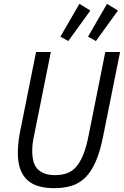

<svg xmlns="http://www.w3.org/2000/svg" viewBox="-20 -969 646 1001"><path d="M245 -698 155 -249Q150 -224 149 -208.5Q148 -193 148 -183Q148 -112 179.5 -84Q211 -56 266 -56Q301 -56 328.5 -65.5Q356 -75 377 -99Q398 -123 414.5 -164Q431 -205 443 -268L529 -698H606L518 -260Q502 -179 479 -126.5Q456 -74 425 -43.5Q394 -13 354 -0.5Q314 12 263 12Q219 12 184 2.5Q149 -7 124.5 -28.5Q100 -50 86.5 -85Q73 -120 73 -172Q73 -189 75 -215.5Q77 -242 83 -274L168 -698ZM336 -755 295 -778 394 -949 451 -914ZM480 -755 439 -778 538 -949 595 -914Z"/></svg>

Font: IBM Plex Sans Condensed
Style: Italic
Weight: 400
Width: 3
Italic angle: -11°
Designer: Mike Abbink, Paul van der Laan, Pieter van Rosmalen
Foundry: Bold Monday
Version: Version 1.3